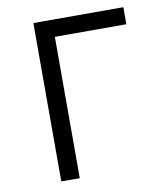

<svg xmlns="http://www.w3.org/2000/svg" viewBox="-76 -724 680 788"><g transform="rotate(-10 263.5 -330.0)"><path d="M116 0V-660H491V-589H156L193 -630V0Z"/></g></svg>

Font: Cairo
Style: Regular
Weight: 400
Designer: Mohamed Gaber, Accademia di Belle Arti di Urbino
Foundry: Kief Type Foundry, Accademia di Belle Arti di Urbino
Version: Version 3.120